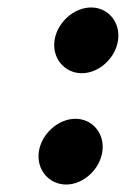

<svg xmlns="http://www.w3.org/2000/svg" viewBox="-20 -494 354 514"><path d="M126 -386C119 -338 153 -298 199 -298C245 -298 289 -338 296 -386C303 -434 270 -474 224 -474C178 -474 133 -434 126 -386ZM84 -88C77 -40 111 0 157 0C203 0 247 -40 254 -88C261 -136 228 -176 182 -176C136 -176 91 -136 84 -88Z"/></svg>

Font: Hussar Przerywany
Style: Obl
Weight: 400
Foundry: Cannot Into Space Fonts
Version: Version 0.982